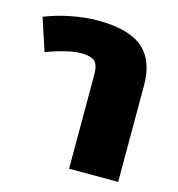

<svg xmlns="http://www.w3.org/2000/svg" viewBox="-118 -668 695 748"><g transform="rotate(15 229.5 -293.5)"><path d="M425 -390V0H227V-379Q227 -419 211.5 -433Q196 -447 155 -447Q131 -447 93.5 -438Q56 -429 17 -414L-26 -545Q23 -565 80.5 -576Q138 -587 185 -587Q311 -587 368 -538.5Q425 -490 425 -390Z"/></g></svg>

Font: FiraGO Heavy
Style: Regular
Weight: 900
Designer: bBox Type
Foundry: bBox Type GmbH
Version: Version 1.001